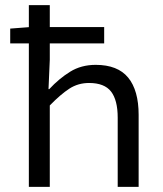

<svg xmlns="http://www.w3.org/2000/svg" viewBox="-20 -732 640 752"><path d="M93 0V-712H175V-498L170 -383H173Q211 -424 254.5 -451Q298 -478 354.8 -478Q441 -478 482 -428Q523 -378 523 -282V0H441V-271Q441 -339.8 415 -373.4Q389 -407 328.8 -407Q286.1 -407 252 -385Q218 -363 175 -319V0ZM20 -562V-620L98 -626H388V-562Z"/></svg>

Font: Source Code Pro ExtraLight
Style: Regular
Weight: 200
Monospace: yes
Designer: Paul D. Hunt, Teo Tuominen
Foundry: Adobe
Version: Version 1.026;hotconv 1.1.0;makeotfexe 2.6.0